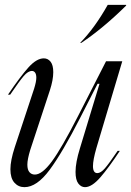

<svg xmlns="http://www.w3.org/2000/svg" viewBox="-20 -761 541 793"><path d="M161 -520Q178 -520 189 -506Q200 -492 200 -463Q200 -431 186 -388L105 -142Q93 -103 93 -81Q93 -60 101.5 -50Q110 -40 124 -40Q154 -40 194 -94Q234 -148 302 -281L418 -508H485L378 -149Q364 -100 364 -75Q364 -46 382 -46Q396 -46 413 -65.5Q430 -85 466 -138H475Q429 -68 394 -28Q359 12 331 12Q315 12 303.5 -3Q292 -18 292 -51Q292 -90 310 -148L391 -415H383L312 -276Q238 -131 185 -59.5Q132 12 81 12Q56 12 39.5 -6.5Q23 -25 23 -62Q23 -98 41 -153L121 -395Q130 -424 130 -440Q130 -454 125 -461Q120 -468 112 -468Q96 -468 78 -447Q60 -426 22 -370H13Q63 -444 97 -482Q131 -520 161 -520ZM425 -741H501V-738Q407 -645 316 -584H311Q371 -645 425 -741Z"/></svg>

Font: Nyght Serif Light Italic
Style: Regular
Weight: 300
Italic angle: -16°
Designer: Maksym Kobuzan
Version: Version 0.410